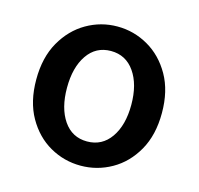

<svg xmlns="http://www.w3.org/2000/svg" viewBox="-83 -607 732 707"><g transform="rotate(15 282.5 -253.0)"><path d="M281.7 12.2Q218.8 12.2 164.3 -18.8Q109.9 -49.8 76.2 -109.1Q42.5 -168.5 42.5 -252.4Q42.5 -336.4 76.2 -395.8Q109.9 -455.1 164.3 -486.6Q218.8 -518.1 281.7 -518.1Q344.7 -518.1 399.4 -486.6Q454.1 -455.1 487.8 -395.8Q521.5 -336.4 521.5 -252.4Q521.5 -168.5 487.8 -109.1Q454.1 -49.8 399.4 -18.8Q344.7 12.2 281.7 12.2ZM281.7 -80.1Q338.9 -80.1 371.8 -127.4Q404.8 -174.8 404.8 -252.4Q404.8 -330.1 371.8 -377.4Q338.9 -424.8 281.7 -424.8Q224.6 -424.8 192.1 -377.4Q159.7 -330.1 159.7 -252.4Q159.7 -174.8 192.1 -127.4Q224.6 -80.1 281.7 -80.1Z"/></g></svg>

Font: Akatab
Style: Bold
Weight: 700
Designer: SIL Global
Foundry: SIL Global
Version: Version 4.100